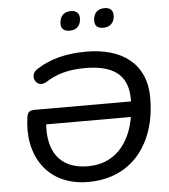

<svg xmlns="http://www.w3.org/2000/svg" viewBox="-60 -954 893 1016"><g transform="rotate(-5 386.5 -445.5)"><path d="M368 9C607 9 733 -172 733 -406C733 -589 605 -679 417 -679C315 -679 227 -659 153 -611C101 -581 137 -505 192 -537C252 -576 319 -593 402 -593C545 -593 630 -543 630 -409V-396H118C92 -396 81 -387 77 -364C45 -164 147 9 368 9ZM518 -797C556 -797 578 -821 578 -859C578 -885 562 -900 533 -900C494 -900 473 -876 473 -837C473 -811 488 -797 518 -797ZM339 -797C378 -797 399 -821 399 -859C399 -885 383 -900 354 -900C316 -900 294 -876 294 -837C294 -811 310 -797 339 -797ZM172 -314H622C598 -174 516 -74 374 -74C223 -74 162 -173 172 -314Z"/></g></svg>

Font: SN Pro Medium
Style: Italic
Weight: 400
Italic angle: -9°
Designer: Tobias Whetton
Foundry: Supernotes
Version: Version 1.001;Glyphs 3.2 (3249)